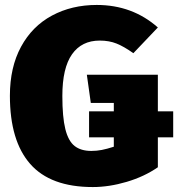

<svg xmlns="http://www.w3.org/2000/svg" viewBox="-20 -736 720 776"><path d="M680 -181H618V-60Q563 -22 492 -1Q421 20 355 20Q184 20 102 -73.5Q20 -167 20 -349Q20 -464 65 -547Q110 -630 190 -673Q270 -716 371 -716Q515 -716 618 -625L519 -521Q481 -548 451 -560Q421 -572 383 -572Q310 -572 271 -516.5Q232 -461 232 -348Q232 -263 244 -214.5Q256 -166 281.5 -146Q307 -126 349 -126Q371 -126 391.5 -130Q412 -134 440 -143V-181H340V-286H440V-320H347L331 -434H618V-286H680Z"/></svg>

Font: Fira Sans Black
Style: Regular
Weight: 900
Designer: Carrois Corporate & Edenspiekermann AG
Foundry: Carrois Corporate GbR & Edenspiekermann AG
Version: Version 4.203